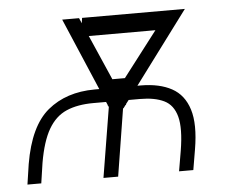

<svg xmlns="http://www.w3.org/2000/svg" viewBox="-43 -578 768 629"><g transform="rotate(-5 340.5 -264.0)"><path d="M68.2 0H22.7L32.7 -66.8Q53.6 -190 114.5 -240.4Q175.4 -290.8 268.5 -291.2H284.4L183.2 -528.4H238.6L246.1 -511L248.6 -528.4H586.6L409.8 -291.2H421.9Q482.6 -290.8 522.5 -269Q562.5 -247.2 577.9 -198.2Q593.4 -149.1 579.5 -66.8L568.2 0H521.3L532.7 -66.8Q544.7 -139.6 534.3 -178.6Q523.8 -217.7 493.3 -232.4Q462.7 -247.2 414.8 -247.2H377.1L367.2 -234.4L367.9 -233L365.1 -231.2L358 -221.6H356.5L321 0H272.7L310.4 -229.8L308.6 -234L306.8 -235.8L307.5 -236.5L302.9 -247.2H261.4Q208.8 -247.2 172.4 -231.4Q136 -215.6 113.1 -176.3Q90.2 -137.1 78.1 -66.8ZM329.9 -319.6H371.1L484.4 -467.3H265.3Z"/></g></svg>

Font: Inter UI Thin
Style: Italic
Weight: 100
Italic angle: -9.39999°
Designer: Rasmus Andersson
Foundry: rsms
Version: 3.2;8d6f07862